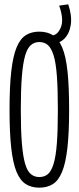

<svg xmlns="http://www.w3.org/2000/svg" viewBox="-20 -856 364 886"><path d="M161 10Q125 10 99 -6.5Q73 -23 56.5 -62.5Q40 -102 32 -172Q24 -242 24 -349Q24 -457 32 -527Q40 -597 56.5 -637Q73 -677 99 -693.5Q125 -710 161 -710Q198 -710 224 -693.5Q250 -677 267 -637Q284 -597 291.5 -527Q299 -457 299 -350Q299 -243 291 -173Q283 -103 266.5 -63Q250 -23 224 -6.5Q198 10 161 10ZM161 -39Q185 -39 201 -52.5Q217 -66 227.5 -100.5Q238 -135 242.5 -195.5Q247 -256 247 -349Q247 -444 242.5 -505Q238 -566 227.5 -600Q217 -634 201 -648Q185 -662 161 -662Q139 -662 122.5 -648Q106 -634 96 -599.5Q86 -565 81 -504Q76 -443 76 -349Q76 -255 81 -194.5Q86 -134 96 -100Q106 -66 122.5 -52.5Q139 -39 161 -39ZM212 -654V-692H216Q245 -692 260.5 -729Q276 -766 253 -830L295 -836Q313 -782 306.5 -741Q300 -700 276.5 -677Q253 -654 218 -654Z"/></svg>

Font: Georama Extra Condensed Light
Style: Regular
Weight: 300
Width: 2
Designer: Jean-Baptiste Levee
Foundry: Production Type
Version: Version 1.000